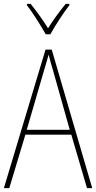

<svg xmlns="http://www.w3.org/2000/svg" viewBox="-20 -971 496 991"><path d="M319 -951Q268 -889 228 -825Q209 -856 184.5 -890Q160 -924 138 -951H119V-944Q140 -917 168.5 -872.5Q197 -828 216 -794H240Q258 -827 286 -870Q314 -913 338 -944V-951ZM118 -301 206 -603Q212 -625 218.5 -645.5Q225 -666 231 -689Q237 -664 243 -644Q249 -624 255 -603L340 -301ZM456 0 247 -715H215L0 0H28L111 -276H348L429 0Z"/></svg>

Font: Noto Sans Display SemiCondensed Thin
Style: Regular
Weight: 250
Width: 4
Designer: Monotype Design team
Foundry: Monotype Imaging Inc.
Version: 1.000